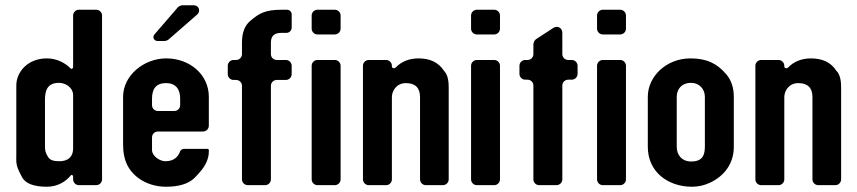

<svg xmlns="http://www.w3.org/2000/svg" viewBox="-20 -704 3260 730"><path d="M158 -482C85 -482 42 -430 42 -379V-122C42 -84 38 -78 64 -30C77 -6 109 6 158 6C201 6 231 -15 249 -37C252 -41 258 -38 258 -33V-22C258 -10 268 0 280 0H346C358 0 368 -10 368 -22V-645C368 -657 358 -667 346 -667H280C268 -667 258 -657 258 -645V-449C258 -443 251 -440 248 -444C227 -466 194 -482 158 -482ZM258 -344V-139C258 -114 245 -91 205 -91C183 -91 169 -96 163 -107C150 -127 151 -138 151 -153V-324C151 -355 157 -389 204 -389C230 -389 257 -371 258 -344Z M448 -336V-155C448 -141 449 -126 452 -112C465 -40 534 6 611 6C660 6 696 -5 719 -27C741 -49 756 -68 763 -83C770 -98 774 -112 774 -127V-133C774 -136 772 -138 769 -138H678C673 -138 665 -132 664 -127C657 -107 640 -91 609 -91C586 -91 558 -112 558 -133V-182C558 -194 568 -204 580 -204H752C764 -204 774 -214 774 -226V-336C774 -421 701 -482 612 -482C528 -482 448 -418 448 -336ZM611 -388C650 -388 665 -363 665 -329V-304C665 -292 655 -282 643 -282H580C568 -282 558 -292 558 -304V-329C558 -362 570 -388 611 -388ZM580 -548H606C609 -548 618 -551 620 -553L730 -649C744 -662 736 -684 717 -684H673C669 -684 659 -680 656 -676L568 -574C558 -563 565 -548 580 -548Z M922 0H988C1000 0 1010 -10 1010 -22V-378C1010 -390 1020 -400 1032 -400H1067C1079 -400 1089 -410 1089 -422V-454C1089 -466 1079 -476 1067 -476H1032C1020 -476 1010 -486 1010 -498V-542C1010 -567 1023 -579 1049 -579H1069C1080 -579 1089 -588 1089 -599V-649C1089 -659 1081 -667 1071 -667H1052C989 -667 966 -654 932 -625C910 -607 900 -579 900 -542V-498C900 -486 890 -476 878 -476H868C856 -476 846 -466 846 -454V-422C846 -410 856 -400 868 -400H878C890 -400 900 -390 900 -378V-22C900 -10 910 0 922 0Z M1187 0H1253C1265 0 1275 -10 1275 -22V-454C1275 -466 1265 -476 1253 -476H1187C1175 -476 1165 -466 1165 -454V-22C1165 -10 1175 0 1187 0ZM1187 -573H1253C1265 -573 1275 -583 1275 -595V-645C1275 -657 1265 -667 1253 -667H1187C1175 -667 1165 -657 1165 -645V-595C1165 -583 1175 -573 1187 -573Z M1668 -435C1647 -467 1615 -482 1571 -482C1536 -482 1506 -470 1484 -447C1479 -442 1470 -445 1470 -451V-454C1470 -466 1460 -476 1448 -476H1382C1370 -476 1360 -466 1360 -454V-22C1360 -10 1370 0 1382 0H1448C1460 0 1470 -10 1470 -22V-335C1470 -359 1488 -388 1523 -388C1559 -388 1577 -370 1577 -335V-22C1577 -10 1587 0 1599 0H1664C1676 0 1686 -10 1686 -22V-370C1686 -388 1685 -418 1668 -435Z M1793 0H1859C1871 0 1881 -10 1881 -22V-454C1881 -466 1871 -476 1859 -476H1793C1781 -476 1771 -466 1771 -454V-22C1771 -10 1781 0 1793 0ZM1793 -573H1859C1871 -573 1881 -583 1881 -595V-645C1881 -657 1871 -667 1859 -667H1793C1781 -667 1771 -657 1771 -645V-595C1771 -583 1781 -573 1793 -573Z M2030 0H2096C2108 0 2118 -10 2118 -22V-379C2118 -391 2128 -401 2140 -401H2154C2166 -401 2176 -411 2176 -423V-454C2176 -466 2166 -476 2154 -476H2140C2128 -476 2118 -486 2118 -498V-579C2118 -598 2100 -608 2084 -598L2018 -555C2013 -552 2008 -542 2008 -536V-498C2008 -486 1998 -476 1986 -476H1977C1965 -476 1955 -466 1955 -454V-423C1955 -411 1965 -401 1977 -401H1986C1998 -401 2008 -391 2008 -379V-22C2008 -10 2018 0 2030 0Z M2272 0H2338C2350 0 2360 -10 2360 -22V-454C2360 -466 2350 -476 2338 -476H2272C2260 -476 2250 -466 2250 -454V-22C2250 -10 2260 0 2272 0ZM2272 -573H2338C2350 -573 2360 -583 2360 -595V-645C2360 -657 2350 -667 2338 -667H2272C2260 -667 2250 -657 2250 -645V-595C2250 -583 2260 -573 2272 -573Z M2611 6C2635 6 2658 1 2681 -10C2733 -35 2770 -81 2770 -146V-336C2770 -371 2760 -400 2741 -422C2707 -462 2668 -482 2605 -482C2514 -482 2443 -414 2443 -336V-146C2443 -49 2521 6 2611 6ZM2608 -389C2638 -389 2660 -366 2660 -336V-148C2660 -118 2654 -90 2608 -90C2573 -90 2553 -114 2553 -146V-336C2553 -363 2570 -389 2608 -389Z M3160 -435C3139 -467 3107 -482 3063 -482C3028 -482 2998 -470 2976 -447C2971 -442 2962 -445 2962 -451V-454C2962 -466 2952 -476 2940 -476H2874C2862 -476 2852 -466 2852 -454V-22C2852 -10 2862 0 2874 0H2940C2952 0 2962 -10 2962 -22V-335C2962 -359 2980 -388 3015 -388C3051 -388 3069 -370 3069 -335V-22C3069 -10 3079 0 3091 0H3156C3168 0 3178 -10 3178 -22V-370C3178 -388 3177 -418 3160 -435Z"/></svg>

Font: DIN Rundschrift
Style: Mittel
Weight: 400
Version: Version 1.027